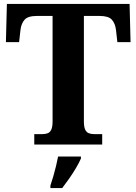

<svg xmlns="http://www.w3.org/2000/svg" viewBox="-20 -734 693 975"><path d="M154 0V-53H196Q211 -53 222.5 -57.5Q234 -62 240.5 -76Q247 -90 247 -118V-653H167Q122 -653 105 -634Q88 -615 84 -582L77 -520H10L15 -714H638L643 -520H576L569 -582Q565 -615 548 -634Q531 -653 486 -653H406V-118Q406 -90 412.5 -76Q419 -62 431 -57.5Q443 -53 457 -53H499V0ZM236 208Q243 188 250.5 162Q258 136 264.5 109.5Q271 83 275 61H391V71Q382 92 366 119Q350 146 331.5 172.5Q313 199 296 221H236Z"/></svg>

Font: Noto Serif Gujarati
Style: Bold
Weight: 700
Version: Version 2.102